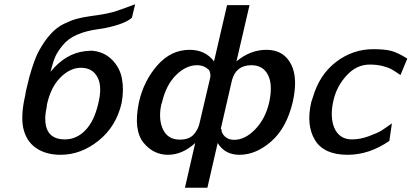

<svg xmlns="http://www.w3.org/2000/svg" viewBox="-20 -714 1925 898"><path d="M98 -268 101 -287Q106 -308 117 -353Q141 -438 161 -474Q187 -522 216 -554Q245 -586 279 -602.5Q313 -619 339 -626Q365 -633 406 -639L435 -643Q482 -650 508.5 -657.5Q535 -665 612 -694L597 -631Q563 -601 468 -582L442 -578Q321 -562 274 -503Q250 -474 239.5 -451Q229 -428 216 -378Q287 -465 380 -475Q400 -477 408 -477Q465 -473 503 -435.5Q541 -398 550.5 -345.5Q560 -293 549 -233Q524 -123 441.5 -56.5Q359 10 263 10Q194 10 147.5 -22.5Q101 -55 88 -119Q77 -178 98 -268ZM200 -227Q198 -215 198 -211Q190 -175 192 -148Q197 -62 284 -62Q338 -62 379.5 -105Q421 -148 440 -231Q458 -305 438.5 -347.5Q419 -390 374 -396Q368 -397 353 -397Q304 -394 261 -350Q218 -306 200 -227Z M630 -237Q653 -337 716.5 -409Q780 -481 867 -481Q940 -481 981 -427L1042 -690H1147L1086 -427Q1151 -481 1226 -481Q1309 -481 1343 -410Q1374 -347 1349 -236Q1320 -115 1248.5 -52.5Q1177 10 1100 10Q1032 10 998 -45L950 164H845L893 -45Q833 10 765 10Q734 10 705.5 -3Q677 -16 652.5 -45Q628 -74 622 -121.5Q616 -169 630 -237ZM738 -236Q737 -234 736 -230Q735 -226 734 -224Q720 -156 742.5 -108.5Q765 -61 821 -61Q865 -61 886.5 -85.5Q908 -110 914 -141L963 -350Q967 -367 958 -386Q935 -409 902 -409Q850 -409 803.5 -363Q757 -317 738 -236ZM1013 -113Q1013 -111 1016 -108Q1016 -90 1032.5 -75Q1049 -60 1075 -60Q1126 -60 1173.5 -109Q1221 -158 1239 -235Q1257 -319 1233 -364Q1210 -409 1156 -409Q1084 -409 1065 -339Q1056 -302 1039 -226Q1022 -150 1013 -113Z M1436 -237Q1439 -248 1443 -258Q1474 -365 1552 -424.5Q1630 -484 1726 -484Q1781 -484 1811.5 -475.5Q1842 -467 1885 -440L1853 -363Q1827 -381 1812 -389.5Q1797 -398 1770 -405Q1743 -412 1709 -412Q1648 -412 1601.5 -361.5Q1555 -311 1540 -246Q1522 -171 1543 -117Q1567 -62 1626 -62Q1665 -62 1706.5 -77.5Q1748 -93 1764.5 -103.5Q1781 -114 1813 -137L1801 -55Q1707 10 1606 10Q1494 10 1452.5 -60Q1411 -130 1436 -237Z"/></svg>

Font: Coval
Style: Medium Italic
Weight: 500
Foundry: Context Ltd
Version: Version 001.000